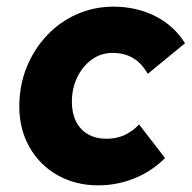

<svg xmlns="http://www.w3.org/2000/svg" viewBox="-20 -546 576 577"><path d="M275 11Q207 11 153 -19.5Q99 -50 68.5 -104Q38 -158 38 -226Q38 -289 60 -343.5Q82 -398 120.5 -439Q159 -480 210.5 -503Q262 -526 321 -526Q390 -526 446.5 -497.5Q503 -469 536 -416L424 -324Q406 -356 380 -371.5Q354 -387 318 -387Q284 -387 256.5 -367.5Q229 -348 212.5 -314.5Q196 -281 196 -240Q196 -206 208.5 -181Q221 -156 244.5 -142.5Q268 -129 300 -129Q329 -129 353 -139.5Q377 -150 398 -172L476 -71Q436 -31 384 -10Q332 11 275 11Z"/></svg>

Font: Red Hat Text
Style: Italic
Weight: 300
Italic angle: -12°
Designer: Pentagram, MCKL
Foundry: Pentagram, MCKL
Version: Version 1.023